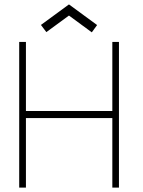

<svg xmlns="http://www.w3.org/2000/svg" viewBox="-20 -850 646 870"><path d="M489 -315H97.5V0H67V-660H97.5V-347H489V-660H519V0H489ZM190 -704.5 165.5 -737 292.5 -830 420 -736.5 396 -703.5 292.5 -779.5Z"/></svg>

Font: League Spartan Thin
Style: Regular
Weight: 100
Foundry: The League of Moveable Type
Version: Version 2.002